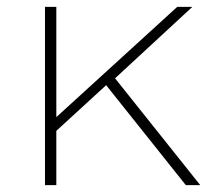

<svg xmlns="http://www.w3.org/2000/svg" viewBox="-20 -539 605 559"><path d="M521 0H563L315 -311L540 -519H496L144 -198V-519H111V0H144V-158L289 -291Z"/></svg>

Font: Talent ExtraLight
Style: Regular
Weight: 200
Designer: Mike Powis
Version: Version 1.001;hotconv 1.0.109;makeotfexe 2.5.65596